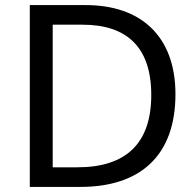

<svg xmlns="http://www.w3.org/2000/svg" viewBox="-20 -734 770 754"><path d="M669 -364C669 -593 532 -714 317 -714H97V0H296C531 0 669 -123 669 -364ZM574 -361C574 -173 477 -77 284 -77H187V-637H304C476 -637 574 -551 574 -361Z"/></svg>

Font: Noto Sans EgyptHiero
Style: Regular
Weight: 400
Designer: Monotype Design Team
Foundry: Monotype Imaging Inc.
Version: Version 2.002